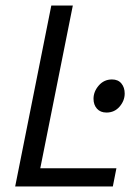

<svg xmlns="http://www.w3.org/2000/svg" viewBox="-20 -676 502 696"><path d="M166 -656H244L126 -66H402L389 0H35ZM366 -268Q344 -268 331.5 -282Q319 -296 319 -318Q319 -344 338 -366Q357 -388 386 -388Q408 -388 420 -373.5Q432 -359 432 -337Q432 -311 413.5 -289.5Q395 -268 366 -268Z"/></svg>

Font: mr_Source Sans Pro
Style: Italic
Weight: 400
Italic angle: -11°
Designer: Paul D. Hunt
Foundry: Adobe Systems Incorporated
Version: Version 1.036;July 10, 2024;FontCreator 11.5.0.2430 64-bit